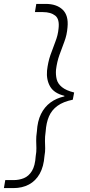

<svg xmlns="http://www.w3.org/2000/svg" viewBox="-44 -831 461 984"><path d="M190 -811Q246 -811 277 -781.5Q308 -752 302 -691Q299 -652 286 -618Q273 -584 260.5 -549Q248 -514 243 -473Q241 -448 246.5 -425Q252 -402 273.5 -384.5Q295 -367 336 -357L329 -320Q280 -310 250.5 -288.5Q221 -267 207 -234.5Q193 -202 190 -157Q186 -129 186.5 -109Q187 -89 187.5 -71.5Q188 -54 184 -32Q180 23 159.5 59.5Q139 96 104.5 114.5Q70 133 24 133H-24L-17 92H25Q54 92 78.5 82Q103 72 119.5 45.5Q136 19 139 -31Q143 -53 142.5 -71.5Q142 -90 141.5 -110Q141 -130 145 -157Q148 -210 166 -246.5Q184 -283 214.5 -305.5Q245 -328 286 -337V-340Q233 -353 213 -387.5Q193 -422 197 -469Q202 -513 214.5 -549Q227 -585 240 -618Q253 -651 256 -684Q262 -733 239 -751Q216 -769 176 -769H135L142 -811Z"/></svg>

Font: DM Sans 20pt ExtraLight
Style: Italic
Weight: 250
Italic angle: -10°
Version: Version 4.004;gftools[0.9.30]